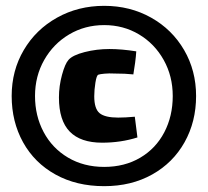

<svg xmlns="http://www.w3.org/2000/svg" viewBox="-20 -624 712 658"><path d="M652 -295Q652 -207 612.5 -136.5Q573 -66 501.5 -26Q430 14 337 14Q242 14 170 -26Q98 -66 59 -136.5Q20 -207 20 -295Q20 -382 61.5 -452.5Q103 -523 175.5 -563.5Q248 -604 337 -604Q426 -604 498 -563.5Q570 -523 611 -452.5Q652 -382 652 -295ZM100 -295Q100 -227 129.5 -171.5Q159 -116 213 -84Q267 -52 337 -52Q407 -52 460.5 -83.5Q514 -115 543 -170.5Q572 -226 572 -295Q572 -363 541 -418.5Q510 -474 456.5 -506Q403 -538 337 -538Q271 -538 217 -506Q163 -474 131.5 -418.5Q100 -363 100 -295ZM451 -153Q394 -135 330 -135Q256 -135 219 -173Q182 -211 182 -290Q182 -329 192.5 -367.5Q203 -406 215 -419Q229 -435 270 -445.5Q311 -456 355 -456Q397 -456 447 -448Q446 -431 443 -408.5Q440 -386 437 -369Q410 -372 372 -372Q354 -373 338 -371.5Q322 -370 317 -368Q311 -366 307 -341Q303 -316 303 -294Q303 -251 321.5 -236Q340 -221 385 -221Q409 -221 442 -224Z"/></svg>

Font: Lalezar
Style: Regular
Weight: 400
Designer: Borna Izadpanah
Foundry: Borna Izadpanah
Version: Version 1.003